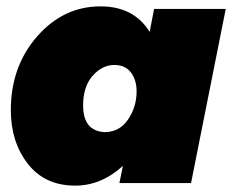

<svg xmlns="http://www.w3.org/2000/svg" viewBox="-20 -575 730 603"><path d="M216 8Q121 8 67.5 -60.5Q14 -129 14 -229Q14 -366 96.5 -460.5Q179 -555 296 -555Q400 -555 450 -475L464 -547H689L580 0H355L366 -54Q298 8 216 8ZM308 -160Q355 -160 382 -199.5Q409 -239 409 -288Q409 -324 391 -347.5Q373 -371 339 -371Q301 -371 271 -337Q241 -303 241 -244Q241 -164 308 -160Z"/></svg>

Font: Argentum Sans Black
Style: Italic
Weight: 900
Italic angle: -11°
Designer: Julieta Ulanovsky (font), Cristiano Sobral (main changes and remaster)
Foundry: Julieta Ulanovsky (font), Cristiano Sobral (main changes and remaster)
Version: Version 2.007;June 15, 2022;FontCreator 14.0.0.2814 64-bit; 